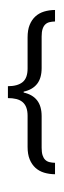

<svg xmlns="http://www.w3.org/2000/svg" viewBox="-20 -929 409 1220"><path d="M244.6 -496.6Q244.6 -432.6 215.6 -395.8Q186.5 -358.9 130.4 -346.7V-340.8Q186.5 -328.6 215.6 -291.5Q244.6 -254.4 244.6 -190.9V9.8Q244.6 39.1 250.5 57.4Q256.3 75.7 267.3 86.4Q278.3 97.2 294.2 101.1Q310.1 105 329.6 105.5V178.2Q292 177.7 260 168Q228 158.2 204.8 137Q181.6 115.7 168.5 83.3Q155.3 50.8 155.3 4.4V-193.4Q155.3 -224.1 147.2 -245.6Q139.2 -267.1 123.3 -280.5Q107.4 -293.9 84 -299.8Q60.5 -305.7 30.3 -305.7V-381.3Q91.3 -381.3 123.3 -407Q155.3 -432.6 155.3 -493.7V-691.9Q155.3 -738.3 168.5 -770.8Q181.6 -803.2 204.8 -824.5Q228 -845.7 260 -855.5Q292 -865.2 329.6 -865.7V-792.5Q310.1 -792 294.2 -788.1Q278.3 -784.2 267.3 -773.4Q256.3 -762.7 250.5 -744.4Q244.6 -726.1 244.6 -696.8ZM122.6 -780.3ZM117.7 -908.7ZM92.8 -65.9ZM103.5 271Z"/></svg>

Font: Noto Sans Malayalam UI
Style: Regular
Weight: 400
Designer: Monotype Design team
Foundry: Monotype Imaging Inc.
Version: Version 1.03